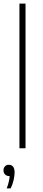

<svg xmlns="http://www.w3.org/2000/svg" viewBox="-30 -828 242 1072"><path d="M78.5 0V-808H112.5V0ZM7.5 224Q15.5 203 19.2 186.2Q23 169.5 24 155H20.5Q7 155 -1.8 146Q-10.5 137 -10.5 123Q-10.5 109.5 -2.2 100.8Q6 92 18.5 92Q51.5 92 51.5 135Q51.5 153 46.2 176.8Q41 200.5 29.5 224Z"/></svg>

Font: Encode Sans Semi Condensed Thin
Style: Regular
Weight: 100
Width: 4
Designer: Multiple Designers
Foundry: Impallari Type
Version: Version 3.000; ttfautohint (v1.8.3) -l 8 -r 50 -G 200 -x 14 